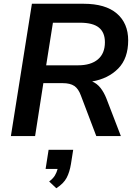

<svg xmlns="http://www.w3.org/2000/svg" viewBox="-20 -725 726 1023"><path d="M38 0 150 -705H425Q542 -705 602.5 -653Q663 -601 663 -510Q663 -414 610 -360Q557 -306 471 -291Q497 -280 515.5 -256.5Q534 -233 547 -200L624 0H493L411 -216Q398 -252 376 -267Q354 -282 314 -282H211L167 0ZM226 -377H396Q464 -377 501.5 -408.5Q539 -440 539 -500Q539 -552 507 -578Q475 -604 406 -604H262ZM280 278 242 242Q263 226 272.5 210Q282 194 287 175H223L239 73H370L358 149Q351 192 335 222.5Q319 253 280 278Z"/></svg>

Font: Nunito Sans
Style: Bold Italic
Weight: 700
Italic angle: -9°
Designer: Vernon Adams
Foundry: Vernon Adams
Version: Version 3.006; ttfautohint (v1.8.3)